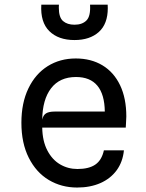

<svg xmlns="http://www.w3.org/2000/svg" viewBox="-20 -812 640 839"><path d="M73.5 -275.5Q73.5 -362 104 -425.5Q134.5 -489 188.2 -522.8Q242 -556.5 311 -556.5Q378 -556.5 427.8 -526.5Q477.5 -496.5 504.8 -439.5Q532 -382.5 532 -303Q532 -297 530.5 -271.5Q529.5 -259.5 529.5 -254.5H164.5Q165.5 -195.5 186.8 -154.8Q208 -114 242.5 -93.8Q277 -73.5 318.5 -73.5Q368.5 -73.5 396.5 -92.8Q424.5 -112 434 -155H521.5Q516.5 -104.5 489.8 -68Q463 -31.5 418.8 -12Q374.5 7.5 317 7.5Q248.5 7.5 193.2 -25.5Q138 -58.5 105.8 -122.5Q73.5 -186.5 73.5 -275.5ZM218.5 -324.5H438Q437 -399.5 405.5 -437.5Q374 -475.5 312 -475.5Q241 -475.5 203.2 -426.2Q165.5 -377 164.5 -289Q168.5 -309 181.5 -316.8Q194.5 -324.5 218.5 -324.5ZM160.5 -791.5H237.5Q237 -787 237 -779Q237 -736 255.5 -720Q274 -704 305.5 -704Q339.5 -704 358 -722.8Q376.5 -741.5 373.5 -791.5H450.5Q451 -786.5 451 -776.5Q451 -707.5 411.8 -672.2Q372.5 -637 305.5 -637Q235 -637 195.5 -676Q156 -715 160.5 -791.5Z"/></svg>

Font: SplineSansMono30
Style: Regular
Weight: 400
Designer: Eben Sorkin, Mirko Velimirovic
Foundry: Sorkin Type
Version: Version 1.000